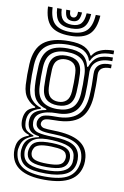

<svg xmlns="http://www.w3.org/2000/svg" viewBox="-104 -841 706 1094"><g transform="rotate(10 249.0 -294.0)"><path d="M233.8 193.5Q46.5 193.5 35.5 68.8Q33.8 48.2 38 28.5Q47.5 -20.8 101.8 -38V-43.5Q79 -50 65.9 -63.6Q52.8 -77.2 49.5 -102Q47.8 -115.2 49.5 -130Q52 -154.8 63.9 -172.9Q75.8 -191 109.8 -201.5V-207Q84.8 -216 61.2 -243.6Q37.8 -271.2 34.8 -320.8Q31.5 -378.5 34.8 -441.2Q39.8 -531.2 88.4 -570.2Q137 -609.2 234.2 -609.2Q294.2 -609.2 325.4 -593.1Q356.5 -577 368.8 -549.5H374Q387.5 -572.5 411 -583.5Q434.5 -594.5 458.4 -597.6Q482.2 -600.8 497 -600V-578.8Q442.5 -579.8 412.6 -564.4Q382.8 -549 371 -519.2H365.5Q356 -552 326.5 -570.1Q297 -588.2 234.2 -588.2Q151 -588.2 108.4 -553.9Q65.8 -519.5 61.2 -440.5Q59.5 -407.5 59.5 -380.2Q59.5 -353 61.2 -321.8Q64.2 -269 87.2 -242.4Q110.2 -215.8 142.8 -206.8V-201.2Q107.5 -191.2 91 -174.6Q74.5 -158 71.2 -130Q70.2 -121.8 70.4 -115.6Q70.5 -109.5 71.5 -101.8Q73.8 -78.2 85.4 -66.6Q97 -55 128.2 -44.5V-39Q95.5 -27 80.4 -11Q65.2 5 59.5 28.5Q57 37.8 55.6 46.8Q54.2 55.8 55.8 68.5Q62 123.8 104.9 149.4Q147.8 175 233.8 175Q323.8 175 366.2 148.9Q408.8 122.8 418 67.2Q421.5 48.5 417.8 27Q409.2 -23.8 367.8 -46.6Q326.2 -69.5 239 -71.5Q183.2 -72.5 164 -79.8Q144.8 -87 137.8 -101.2Q134.8 -106.5 134 -116.1Q133.2 -125.8 135 -131Q142.8 -157 164 -164.8Q185.2 -172.5 234.2 -172Q315.8 -170.8 357 -206.5Q398.2 -242.2 403.8 -322Q405.8 -353.2 405.9 -382.9Q406 -412.5 404.5 -448.5Q402.8 -484.5 426.2 -503.1Q449.8 -521.8 497 -519.2V-498Q426 -500 428.2 -448Q429.8 -414.8 429.6 -383.9Q429.5 -353 427.8 -321Q421.5 -230.8 375.6 -190.8Q329.8 -150.8 234.2 -150.8Q192.2 -150.8 177.9 -146.1Q163.5 -141.5 158.5 -125.8Q158 -124 157.8 -118.8Q157.5 -113.5 159.8 -110Q166 -99 179.8 -95.9Q193.5 -92.8 239 -91.8Q336.5 -90 385.9 -60.2Q435.2 -30.5 441.5 27.2Q443.8 50 441.5 67.8Q432.8 130.8 382.1 162.1Q331.5 193.5 233.8 193.5ZM233.8 157.2Q151.2 157.2 115.5 136Q79.8 114.8 74.2 68.2Q73 55.8 73.9 46.4Q74.8 37 76.8 28.2Q82.5 0.5 101.5 -15.6Q120.5 -31.8 160 -40V-45.5Q128.5 -49.5 112.1 -62.6Q95.8 -75.8 90.2 -101.8Q87.8 -114.2 89.2 -130.2Q92 -159.8 112.4 -176Q132.8 -192.2 174.5 -200V-205.2Q135 -215.5 112.9 -242.6Q90.8 -269.8 87.5 -324.2Q85.8 -353.2 86 -380.2Q86.2 -407.2 87.8 -438.5Q91.2 -504.5 126 -535.8Q160.8 -567 234.2 -567Q291 -567 320.9 -547.6Q350.8 -528.2 361.2 -483H366.5Q382.8 -526 410.5 -543.2Q438.2 -560.5 497 -560.5V-539.2Q437.2 -541.5 406.8 -516.6Q376.2 -491.8 379.5 -445.2Q380.8 -418.5 380.6 -382.6Q380.5 -346.8 379.2 -324.8Q374.5 -255 338.6 -223.1Q302.8 -191.2 234 -192.2Q209.5 -192.5 183.8 -187.5Q158 -182.5 138.9 -170Q119.8 -157.5 114.8 -135.8Q113 -128.5 113.2 -118.5Q113.5 -108.5 115 -102.8Q122.5 -72.8 152.4 -64.9Q182.2 -57 239 -56Q316 -54.8 353.4 -35.5Q390.8 -16.2 398.5 27.2Q402 47.2 398.8 68Q391.2 116.2 349.5 136.8Q307.8 157.2 233.8 157.2ZM234.2 -216Q289.5 -216 319.5 -241.6Q349.5 -267.2 353.5 -326.2Q355 -351.8 355.2 -379.5Q355.5 -407.2 354.2 -437.8Q351.5 -496 321 -520.9Q290.5 -545.8 234.2 -545.8Q176.8 -545.8 146.9 -520.1Q117 -494.5 114 -436.8Q111.2 -380 114 -325Q117 -268.5 147.5 -242.2Q178 -216 234.2 -216ZM234.2 -237Q191 -237 167 -258.1Q143 -279.2 140.2 -327Q139 -355.2 139 -381.2Q139 -407.2 140.2 -435Q143 -483.2 166.9 -504Q190.8 -524.8 234.2 -524.8Q277.5 -524.8 301.5 -504.2Q325.5 -483.8 327.8 -436.8Q329 -408 328.9 -381.8Q328.8 -355.5 327 -327.5Q324 -279.5 300 -258.2Q276 -237 234.2 -237ZM234.2 -258.2Q262 -258.2 280.1 -274.5Q298.2 -290.8 300.8 -329.8Q302.2 -355.2 302.5 -379.8Q302.8 -404.2 301.2 -435.5Q299.5 -472.2 281.5 -487.9Q263.5 -503.5 234.2 -503.5Q204.8 -503.5 186.8 -487.4Q168.8 -471.2 166.8 -434Q165.5 -406.5 165.4 -381.4Q165.2 -356.2 166.8 -328.5Q168.8 -291 186.6 -274.6Q204.5 -258.2 234.2 -258.2ZM233.8 137.8Q286.8 137.8 316.6 128Q346.5 118.2 359.4 102.4Q372.2 86.5 374.5 68Q377 46.5 373 26.8Q366.5 -4.8 334.1 -19Q301.8 -33.2 238.8 -36.5Q173 -40 141.1 -24.4Q109.2 -8.8 98 28.8Q95.5 37.2 94.5 46.2Q93.5 55.2 95.8 69.5Q101.5 107 135.1 122.4Q168.8 137.8 233.8 137.8ZM233.8 119.8Q174.2 119.8 147.1 107.5Q120 95.2 115.2 68.8Q113 57.2 114 47.6Q115 38 118 28.5Q126 1 153.5 -10.2Q181 -21.5 240.5 -20.2Q293.2 -19 319.2 -8Q345.2 3 352 27Q357.8 48 352.5 68Q346 95.8 318.5 107.8Q291 119.8 233.8 119.8ZM233.8 100.5Q276.5 100.5 298.6 93.5Q320.8 86.5 327.5 67.8Q331.2 58.5 331.6 48Q332 37.5 326.5 27Q321 13.8 300.8 7.5Q280.5 1.2 239 0Q192 -1.2 169.5 6.4Q147 14 141.5 28Q135.5 38.8 135 49.5Q134.5 60.2 137.8 68.8Q143.5 85.5 165.8 93Q188 100.5 233.8 100.5ZM233.5 -640Q156.2 -640 121.1 -673.1Q86 -706.2 82.2 -782.5H108.8Q112 -717.5 141 -689.4Q170 -661.2 233.5 -661.2Q296.8 -661.2 325.8 -689.4Q354.8 -717.5 358.5 -782.5H385Q380.5 -706.2 345.4 -673.1Q310.2 -640 233.5 -640ZM233.5 -682.2Q183.5 -682.2 160.6 -705.5Q137.8 -728.8 135.2 -782.5H161.5Q163.5 -740.2 180.2 -721.9Q197 -703.5 233.5 -703.5Q269.8 -703.5 286.5 -721.9Q303.2 -740.2 305.8 -782.5H332Q329 -728.8 306.1 -705.5Q283.2 -682.2 233.5 -682.2ZM233.5 -724.8Q210.8 -724.8 200.1 -738.1Q189.5 -751.5 187.8 -782.5H211Q211 -745.8 233.5 -745.8Q256.8 -745.8 256.2 -782.5H279.2Q277.2 -751.5 266.8 -738.1Q256.2 -724.8 233.5 -724.8Z"/></g></svg>

Font: Big Shoulders Inline Text ExtraBold
Style: Regular
Weight: 800
Designer: Patric King
Foundry: XO Type Co
Version: Version 1.000